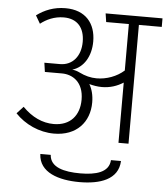

<svg xmlns="http://www.w3.org/2000/svg" viewBox="-60 -748 894 1029"><g transform="rotate(5 386.5 -233.0)"><path d="M773 -685H467L474 -639H596V-389C557 -354 502 -334 449 -334C417 -334 386 -342 356 -357C342 -364 328 -368 315 -369C376 -387 414 -449 414 -529C414 -626 359 -694 251 -694C188 -694 138 -673 96 -642L121 -599C153 -624 195 -644 246 -644C318 -644 358 -599 358 -522C358 -446 315 -393 247 -393H163L170 -344H262C319 -344 379 -308 379 -213C379 -128 330 -70 241 -70C181 -70 124 -96 73 -148L38 -110C90 -55 167 -19 247 -19C368 -19 437 -97 437 -203C437 -242 428 -275 413 -300C435 -294 458 -290 481 -290C525 -290 563 -303 596 -324V0H650V-639H773ZM406 181C319 181 244 163 240 96H184C188 196 295 228 406 228C515 228 614 197 618 96H564C560 163 489 181 406 181Z"/></g></svg>

Font: FiraGO Light
Style: Regular
Weight: 300
Designer: bBox Type
Foundry: bBox Type GmbH
Version: Version 1.001;PS 001.001;hotconv 1.0.88;makeotf.lib2.5.64775